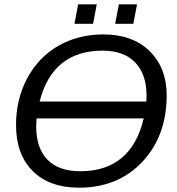

<svg xmlns="http://www.w3.org/2000/svg" viewBox="-20 -857 818 887"><path d="M458 -698Q592 -698 671 -621Q750 -544 750 -416Q750 -231 639 -111Q526 10 346 10Q208 10 131 -67Q54 -144 54 -280Q54 -397 105 -494Q157 -592 249 -645Q341 -698 458 -698ZM351 -66Q586 -66 644 -310H149L147 -275Q147 -173 199 -119.5Q251 -66 351 -66ZM454 -623Q223 -623 163 -388H656L657 -414Q657 -515 604 -569Q551 -623 454 -623ZM596 -747H512L529 -837H613ZM410 -747H324L341 -837H427Z"/></svg>

Font: Libra Sans
Style: Italic
Weight: 400
Italic angle: -12°
Foundry: Context Ltd
Version: Version 1.002